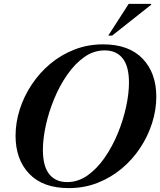

<svg xmlns="http://www.w3.org/2000/svg" viewBox="-20 -955 824 987"><path d="M783.5 -458Q783.5 -390 762 -322.5Q740.5 -255 700.8 -194.8Q661 -134.5 605.2 -88Q549.5 -41.5 481 -14.8Q412.5 12 333.5 12Q201 12 130.5 -61.5Q60 -135 60 -257Q60 -325 81.5 -392.5Q103 -460 143 -520.2Q183 -580.5 238.5 -627Q294 -673.5 362.8 -700.2Q431.5 -727 510 -727Q642.5 -727 713 -653.5Q783.5 -580 783.5 -458ZM200.5 -184.5Q200.5 -101 233 -60Q265.5 -19 325 -19Q381.5 -19 430 -53.2Q478.5 -87.5 517.8 -144Q557 -200.5 585 -268.2Q613 -336 628 -404.8Q643 -473.5 643 -530.5Q643 -614 610.5 -655Q578 -696 518.5 -696Q462 -696 413.5 -661.8Q365 -627.5 325.8 -571Q286.5 -514.5 258.5 -446.8Q230.5 -379 215.5 -310.2Q200.5 -241.5 200.5 -184.5ZM536.5 -772 641.5 -935H757.5L757 -930.5L556.5 -772Z"/></svg>

Font: Newsreader Display SemiBold
Style: Italic
Weight: 600
Italic angle: -17°
Designer: Hugues Gentile
Foundry: Production Type
Version: Version 1.001